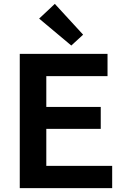

<svg xmlns="http://www.w3.org/2000/svg" viewBox="-20 -971 635 991"><path d="M82 0V-693H535V-578H219V-419H500V-306H219V-115H559V0ZM348 -736 182 -875 263 -951 409 -792Z"/></svg>

Font: Ubuntu Sans
Style: Bold
Weight: 700
Designer: Dalton Maag Ltd
Foundry: Dalton Maag Ltd
Version: Version 1.006; ttfautohint (v1.8.4.7-5d5b)